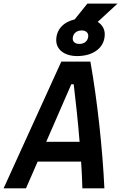

<svg xmlns="http://www.w3.org/2000/svg" viewBox="-48 -1031 664 1051"><path d="M-28.3 0H94.2L158.2 -146.5H396C399.4 -94.7 401.9 -45.4 402.8 0H523.4C513.7 -210.9 484.9 -481 446.8 -693.8H287.6ZM374.5 -724.1C464.8 -724.1 525.4 -771.5 525.4 -843.3C525.4 -872.1 511.2 -896 486.8 -911.1L595.2 -1011.2H430.2L360.8 -924.8C298.8 -910.6 259.8 -868.7 259.8 -811C259.8 -758.8 305.7 -724.1 374.5 -724.1ZM205.1 -254.9 342.3 -569.8H355.5C366.7 -476.6 378.9 -364.7 387.7 -254.9ZM386.2 -790.5C364.7 -790.5 350.1 -801.8 350.1 -818.8C350.1 -846.2 369.6 -864.3 399.4 -864.3C420.9 -864.3 435.1 -852.5 435.1 -835.4C435.1 -808.6 415.5 -790.5 386.2 -790.5Z"/></svg>

Font: Cascadia Mono SemiBold
Style: Italic
Weight: 600
Italic angle: -10°
Monospace: yes
Designer: Aaron Bell
Foundry: Saja Typeworks
Version: Version 2404.023